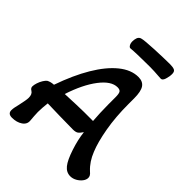

<svg xmlns="http://www.w3.org/2000/svg" viewBox="-236 -943 1071 1071"><g transform="rotate(45 299.5 -407.0)"><path d="M514 11Q483 11 461.5 -15.5Q440 -42 420 -103Q410 -133 403.5 -161.5Q397 -190 394 -217Q381 -197 370.5 -190.5Q360 -184 340 -184Q291 -184 236 -185.5Q181 -187 138 -188Q136 -170 134.5 -151.5Q133 -133 133 -115Q133 -99 134.5 -83Q136 -67 137 -52Q140 -24 115 -7Q90 10 53 10Q21 10 21 -18Q21 -35 30 -69Q35 -92 38 -108.5Q41 -125 41 -135Q41 -163 24 -173Q10 -181 10 -194Q10 -206 15.5 -223Q21 -240 30 -254.5Q39 -269 47 -275Q54 -279 64 -282Q74 -285 89 -286Q128 -398 176.5 -479.5Q225 -561 280 -605.5Q335 -650 392 -650Q427 -650 443 -626.5Q459 -603 459 -548V-503Q459 -402 474 -317Q489 -232 511 -179Q533 -123 572 -87Q584 -77 588 -69.5Q592 -62 592 -54Q592 -39 580.5 -24Q569 -9 551 1Q533 11 514 11ZM168 -292Q217 -294 254 -295.5Q291 -297 316 -297H386Q384 -325 382.5 -356Q381 -387 381 -421V-479Q381 -508 374.5 -517.5Q368 -527 350 -527Q301 -527 252 -463Q203 -399 168 -292ZM248 -731Q240 -730 233.5 -740.5Q227 -751 227 -767Q227 -781 231.5 -794Q236 -807 249 -812Q258 -815 284.5 -817.5Q311 -820 345.5 -821.5Q380 -823 412.5 -824Q445 -825 466 -825Q489 -825 501 -819.5Q513 -814 513 -794Q513 -774 506 -752Q499 -730 485 -731Q464 -733 431.5 -734.5Q399 -736 364 -735Q337 -735 302 -734Q267 -733 248 -731Z"/></g></svg>

Font: Akaya Kanadaka
Style: Regular
Weight: 400
Designer: Vaishnavi Murthy Yerkadithaya, Juan Luis Blanco Aristondo
Version: Version 1.002; ttfautohint (v1.8.3)